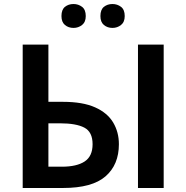

<svg xmlns="http://www.w3.org/2000/svg" viewBox="-20 -936 928 956"><path d="M93 0V-714H221V-429H293Q392 -429 453.5 -401.5Q515 -374 543.5 -326Q572 -278 572 -218Q572 -116 505.5 -58Q439 0 294 0ZM667 0V-714H795V0ZM288 -106Q362 -106 401.5 -132Q441 -158 441 -218Q441 -279 400 -300.5Q359 -322 279 -322H221V-106ZM286 -856Q286 -888 303.5 -902Q321 -916 346 -916Q370 -916 388.5 -902Q407 -888 407 -856Q407 -826 388.5 -811.5Q370 -797 346 -797Q321 -797 303.5 -811.5Q286 -826 286 -856ZM480 -856Q480 -888 497.5 -902Q515 -916 540 -916Q564 -916 582.5 -902Q601 -888 601 -856Q601 -826 582.5 -811.5Q564 -797 540 -797Q515 -797 497.5 -811.5Q480 -826 480 -856Z"/></svg>

Font: Noto Sans SemiBold
Style: Regular
Weight: 600
Designer: Monotype Design Team
Foundry: Monotype Imaging Inc.
Version: Version 2.007